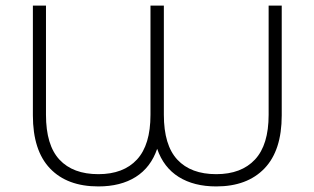

<svg xmlns="http://www.w3.org/2000/svg" viewBox="-20 -664 1127 689"><path d="M991 -644V-250Q991 -124 929 -59.5Q867 5 756 5Q676 5 621.5 -29Q567 -63 544 -130Q521 -63 467 -29Q413 5 333 5Q221 5 159.5 -59.5Q98 -124 98 -250V-644H145V-252Q145 -143 193.5 -91Q242 -39 333 -39Q423 -39 471.5 -91.5Q520 -144 520 -252V-644H568V-252Q568 -143 616.5 -91Q665 -39 756 -39Q846 -39 895 -91.5Q944 -144 944 -252V-644Z"/></svg>

Font: Montserrat Ace
Style: Light
Weight: 300
Designer: Julieta Ulanovsky
Foundry: Julieta Ulanovsky
Version: Version 1